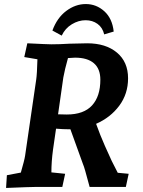

<svg xmlns="http://www.w3.org/2000/svg" viewBox="-20 -924 709 949"><path d="M14 -58 83 -71Q101 -133 104 -154L159 -531Q163 -557 165 -631L100 -642L115 -710Q215 -705 234 -705Q274 -705 323 -708L411 -710Q503 -710 558 -664Q613 -618 613 -537Q613 -460 569.5 -401.5Q526 -343 455 -312Q475 -256 498.5 -203Q522 -150 532 -129L562 -70L616 -65L602 0H423L414 -33Q408 -55 401.5 -78.5Q395 -102 389 -116L328 -285H320Q293 -285 257 -288L242 -184Q234 -125 234 -72L302 -65L288 0H155Q130 0 10 5ZM310 -358Q394 -358 435 -403Q476 -448 476 -530Q476 -584 444 -611.5Q412 -639 351 -639L316 -637Q300 -580 293 -541L267 -359ZM404 -904Q456 -904 495.5 -868.5Q535 -833 542 -768L495 -754Q487 -788 462 -806Q437 -824 403 -824Q368 -824 335 -804Q302 -784 285 -748L239 -773Q262 -836 307.5 -870Q353 -904 404 -904Z"/></svg>

Font: Andada Pro ExtraBold
Style: Italic
Weight: 800
Italic angle: -6.99998°
Designer: Carolina Giovagnoli
Foundry: Huerta Tipografica
Version: Version 3.005; ttfautohint (v1.8.4)